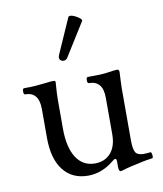

<svg xmlns="http://www.w3.org/2000/svg" viewBox="-80 -749 707 831"><g transform="rotate(-10 273.5 -334.0)"><path d="M383 16Q375 16 375 -6V-28Q375 -40 369 -40Q363 -40 355 -32Q302 11 242 11Q172 11 133 -39Q94 -89 94 -181V-308Q94 -383 34 -383Q27 -383 27 -396.5Q27 -410 34 -410Q63 -410 83.5 -411.5Q104 -413 120 -415Q135 -417 147 -418Q159 -419 163 -419Q173 -419 173 -413Q169 -361 169 -337V-208Q169 -126 198 -81Q227 -36 280 -36Q324 -36 349.5 -65.5Q375 -95 375 -147V-308Q375 -383 314 -383Q307 -383 307 -396.5Q307 -410 314 -410Q346 -410 369.5 -411Q393 -412 408 -415Q422 -417 431 -418Q440 -419 444 -419Q453 -419 453 -407Q452 -383 451 -366Q450 -349 450 -337V-109Q450 -68 459 -54Q468 -40 494 -40Q509 -40 523 -42Q527 -43 529 -36.5Q531 -30 531 -23Q531 -16 527 -15Q520 -14 503.5 -11.5Q487 -9 458 -2Q428 4 414 8Q400 12 390 15Q387 16 383 16ZM241 -508Q235 -498 224.5 -497.5Q214 -497 208 -504.5Q202 -512 208 -526L276 -680Q278 -684 285 -684Q293 -684 305.5 -678Q318 -672 326.5 -664.5Q335 -657 331 -652Z"/></g></svg>

Font: Junicode SmExp
Style: Regular
Weight: 400
Width: 6
Designer: Peter S. Baker
Version: Version 2.205; ttfautohint (v1.8.4)